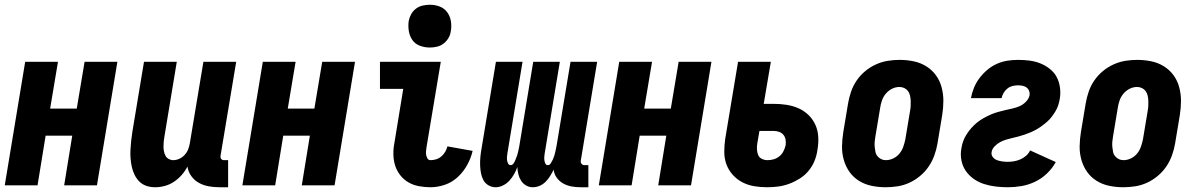

<svg xmlns="http://www.w3.org/2000/svg" viewBox="-20 -780 5040 808"><path d="M0 0 86 -520H224L191 -323H303L336 -520H474L388 0H250L284 -209H172L138 0Z M633 8Q614 8 597 2.5Q580 -3 567.5 -15Q555 -27 547 -43Q539 -59 535 -76.5Q531 -94 529.5 -112.5Q528 -131 529 -149.5Q530 -168 532 -187Q534 -206 537 -225L586 -520H724L672 -206Q670 -195 669 -184.5Q668 -174 668 -163.5Q668 -153 670 -143Q672 -133 676.5 -124.5Q681 -116 690 -111Q699 -106 709 -106Q722 -106 735 -112Q748 -118 757.5 -128.5Q767 -139 772 -152Q777 -165 779 -178L836 -520H974L908 -124Q907 -116 911 -111Q915 -106 923 -106H940V8H904Q880 8 858 4Q836 0 817 -10.5Q798 -21 785 -39Q772 -57 769 -79Q759 -60 744.5 -43.5Q730 -27 712 -15Q694 -3 673.5 2.5Q653 8 633 8Z M1000 0 1086 -520H1224L1191 -323H1303L1336 -520H1474L1388 0H1250L1284 -209H1172L1138 0Z M1792 8Q1767 8 1743 3.5Q1719 -1 1699 -12.5Q1679 -24 1664.5 -42.5Q1650 -61 1643 -83Q1636 -105 1635.5 -130Q1635 -155 1640 -180L1677 -406H1579V-520H1835L1775 -161Q1774 -153 1773 -144.5Q1772 -136 1773.5 -128Q1775 -120 1779 -113Q1783 -106 1792 -106Q1803 -106 1815 -109.5Q1827 -113 1837 -121.5Q1847 -130 1853.5 -141Q1860 -152 1863 -164L1969 -145Q1962 -115 1946.5 -86.5Q1931 -58 1907 -35.5Q1883 -13 1852.5 -2.5Q1822 8 1792 8ZM1789 -580Q1767 -580 1747 -587.5Q1727 -595 1715.5 -611.5Q1704 -628 1700.5 -649Q1697 -670 1700 -692Q1703 -707 1710.5 -720.5Q1718 -734 1730.5 -743.5Q1743 -753 1758.5 -756.5Q1774 -760 1789 -760Q1811 -760 1830.5 -752.5Q1850 -745 1862 -728.5Q1874 -712 1877.5 -691Q1881 -670 1877 -648Q1875 -633 1867 -619.5Q1859 -606 1846.5 -596.5Q1834 -587 1819 -583.5Q1804 -580 1789 -580Z M2066 8Q2049 8 2035 -0.5Q2021 -9 2014 -22.5Q2007 -36 2004 -52Q2001 -68 2000.5 -85Q2000 -102 2001.5 -118.5Q2003 -135 2006 -152L2067 -520H2179L2115 -133Q2114 -126 2113.5 -119Q2113 -112 2114 -105Q2115 -98 2118.5 -91.5Q2122 -85 2129 -85Q2136 -85 2141 -92Q2146 -99 2148.5 -106Q2151 -113 2154 -120Q2157 -127 2158.5 -134Q2160 -141 2162 -148.5Q2164 -156 2165 -163L2224 -520H2336L2272 -133Q2271 -126 2270.5 -119Q2270 -112 2271 -105Q2272 -98 2275 -91.5Q2278 -85 2286 -85Q2293 -85 2298 -93Q2303 -101 2306.5 -108.5Q2310 -116 2312.5 -124Q2315 -132 2316.5 -139.5Q2318 -147 2320 -155Q2322 -163 2323 -171L2381 -520H2493L2424 -103Q2423 -96 2427.5 -90.5Q2432 -85 2439 -85H2456V8H2423Q2403 8 2384.5 4.5Q2366 1 2350 -8Q2334 -17 2323 -32Q2312 -47 2310 -66Q2303 -52 2295 -39Q2287 -26 2276 -15Q2265 -4 2251 2Q2237 8 2222 8Q2207 8 2194 0.5Q2181 -7 2173 -19.5Q2165 -32 2161.5 -46.5Q2158 -61 2157 -77Q2152 -62 2143.5 -47Q2135 -32 2123.5 -19.5Q2112 -7 2096.5 0.5Q2081 8 2066 8Z M2500 0 2586 -520H2724L2691 -323H2803L2836 -520H2974L2888 0H2750L2784 -209H2672L2638 0Z M3208 8Q3180 8 3153.5 3.5Q3127 -1 3104 -13Q3081 -25 3063.5 -44.5Q3046 -64 3037 -88.5Q3028 -113 3028 -140.5Q3028 -168 3032 -196L3086 -520H3224L3194 -343H3235Q3263 -343 3289.5 -339Q3316 -335 3340 -324.5Q3364 -314 3382.5 -296Q3401 -278 3411.5 -254.5Q3422 -231 3423.5 -204Q3425 -177 3420 -149Q3417 -126 3408 -103.5Q3399 -81 3383 -61.5Q3367 -42 3345.5 -28.5Q3324 -15 3301 -6.5Q3278 2 3254.5 5Q3231 8 3208 8ZM3210 -106Q3223 -106 3235.5 -109.5Q3248 -113 3259 -121.5Q3270 -130 3276.5 -142.5Q3283 -155 3286 -168Q3288 -180 3286 -192Q3284 -204 3277 -212.5Q3270 -221 3259 -225Q3248 -229 3236 -229H3176L3167 -177Q3165 -165 3165.5 -152Q3166 -139 3170.5 -128Q3175 -117 3186 -111.5Q3197 -106 3210 -106Z M3707 8Q3677 8 3648 2Q3619 -4 3595 -19Q3571 -34 3555 -56.5Q3539 -79 3531 -107Q3523 -135 3523.5 -164.5Q3524 -194 3529 -225L3549 -345Q3553 -369 3561.5 -394Q3570 -419 3585 -441Q3600 -463 3621 -480.5Q3642 -498 3666.5 -509Q3691 -520 3716 -524Q3741 -528 3766 -528Q3796 -528 3825 -522Q3854 -516 3878 -501Q3902 -486 3918.5 -463.5Q3935 -441 3942.5 -413Q3950 -385 3950 -355.5Q3950 -326 3945 -295L3925 -175Q3921 -151 3912 -126Q3903 -101 3888 -79Q3873 -57 3852 -39.5Q3831 -22 3807 -11Q3783 0 3757.5 4Q3732 8 3707 8ZM3708 -106Q3724 -106 3739.5 -113.5Q3755 -121 3765.5 -134Q3776 -147 3781.5 -163Q3787 -179 3790 -194L3810 -314Q3812 -325 3812.5 -336Q3813 -347 3812.5 -357.5Q3812 -368 3809.5 -378.5Q3807 -389 3801 -397Q3795 -405 3785.5 -409.5Q3776 -414 3765 -414Q3749 -414 3734 -406.5Q3719 -399 3708 -386Q3697 -373 3691.5 -357Q3686 -341 3684 -326L3664 -206Q3662 -195 3661 -184Q3660 -173 3661 -162.5Q3662 -152 3664 -141.5Q3666 -131 3672.5 -123Q3679 -115 3688 -110.5Q3697 -106 3708 -106Z M4222 8Q4196 8 4170.5 5Q4145 2 4121.5 -5.5Q4098 -13 4078 -27Q4058 -41 4044.5 -60.5Q4031 -80 4026 -105Q4021 -130 4026 -156Q4028 -171 4033.5 -186Q4039 -201 4048 -215Q4057 -229 4068 -241.5Q4079 -254 4092 -264.5Q4105 -275 4119.5 -283Q4134 -291 4148.5 -297.5Q4163 -304 4179 -308.5Q4195 -313 4210 -316.5Q4225 -320 4241 -323.5Q4257 -327 4271.5 -333.5Q4286 -340 4298 -352.5Q4310 -365 4313 -380Q4314 -390 4310.5 -398.5Q4307 -407 4300 -412Q4293 -417 4283.5 -419Q4274 -421 4264 -421Q4253 -421 4241 -418Q4229 -415 4219.5 -407.5Q4210 -400 4203.5 -389Q4197 -378 4195 -367H4066Q4070 -389 4079 -411Q4088 -433 4102.5 -452Q4117 -471 4135.5 -486.5Q4154 -502 4175.5 -511.5Q4197 -521 4219.5 -524.5Q4242 -528 4264 -528Q4289 -528 4312.5 -525Q4336 -522 4357.5 -513.5Q4379 -505 4397.5 -490.5Q4416 -476 4426.5 -456.5Q4437 -437 4440.5 -413Q4444 -389 4440 -365Q4438 -352 4434 -339Q4430 -326 4423 -314Q4416 -302 4407.5 -290.5Q4399 -279 4388.5 -269.5Q4378 -260 4366.5 -251.5Q4355 -243 4343 -236Q4331 -229 4318 -223.5Q4305 -218 4292 -213.5Q4279 -209 4265.5 -205.5Q4252 -202 4239 -199Q4226 -196 4213 -192Q4200 -188 4188 -181.5Q4176 -175 4165.5 -164Q4155 -153 4153 -140Q4151 -128 4158 -119Q4165 -110 4176 -106Q4187 -102 4198.5 -100.5Q4210 -99 4222 -99Q4235 -99 4248.5 -101.5Q4262 -104 4274.5 -109.5Q4287 -115 4298 -124.5Q4309 -134 4315 -147L4423 -98Q4409 -72 4386 -50Q4363 -28 4335.5 -15Q4308 -2 4279 3Q4250 8 4222 8Z M4707 8Q4677 8 4648 2Q4619 -4 4595 -19Q4571 -34 4555 -56.5Q4539 -79 4531 -107Q4523 -135 4523.5 -164.5Q4524 -194 4529 -225L4549 -345Q4553 -369 4561.5 -394Q4570 -419 4585 -441Q4600 -463 4621 -480.5Q4642 -498 4666.5 -509Q4691 -520 4716 -524Q4741 -528 4766 -528Q4796 -528 4825 -522Q4854 -516 4878 -501Q4902 -486 4918.5 -463.5Q4935 -441 4942.5 -413Q4950 -385 4950 -355.5Q4950 -326 4945 -295L4925 -175Q4921 -151 4912 -126Q4903 -101 4888 -79Q4873 -57 4852 -39.5Q4831 -22 4807 -11Q4783 0 4757.5 4Q4732 8 4707 8ZM4708 -106Q4724 -106 4739.5 -113.5Q4755 -121 4765.5 -134Q4776 -147 4781.5 -163Q4787 -179 4790 -194L4810 -314Q4812 -325 4812.5 -336Q4813 -347 4812.5 -357.5Q4812 -368 4809.5 -378.5Q4807 -389 4801 -397Q4795 -405 4785.5 -409.5Q4776 -414 4765 -414Q4749 -414 4734 -406.5Q4719 -399 4708 -386Q4697 -373 4691.5 -357Q4686 -341 4684 -326L4664 -206Q4662 -195 4661 -184Q4660 -173 4661 -162.5Q4662 -152 4664 -141.5Q4666 -131 4672.5 -123Q4679 -115 4688 -110.5Q4697 -106 4708 -106Z"/></svg>

Font: Iosevka Curly Heavy
Style: Italic
Weight: 900
Italic angle: -9°
Monospace: yes
Designer: Belleve Invis
Foundry: Belleve Invis
Version: Version 22.1.2; ttfautohint (v1.8.4)